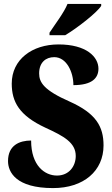

<svg xmlns="http://www.w3.org/2000/svg" viewBox="-20 -951 574 981"><path d="M233 -784V-771H313C375 -808 475 -886 497 -921V-931H325C307 -886 259 -824 233 -784ZM251 10C408 10 509 -78 509 -208C509 -305 470 -372 336 -432C204 -490 180 -530 180 -576C180 -632 214 -659 257 -659C320 -659 355 -583 355 -516C450 -516 483 -552 483 -600C483 -660 422 -724 279 -724C144 -724 40 -647 40 -524C40 -431 78 -361 211 -299C307 -255 367 -222 367 -154C367 -102 333 -54 271 -54C209 -54 139 -104 139 -233C80 -233 21 -209 21 -128C21 -72 61 10 251 10Z"/></svg>

Font: Noto Serif Tamil Condensed Black
Style: Regular
Weight: 900
Width: 3
Designer: Indian Type Foundry, Tom Grace, and the Monotype Design Team
Foundry: Monotype Imaging Inc.
Version: Version 2.004